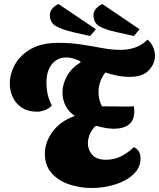

<svg xmlns="http://www.w3.org/2000/svg" viewBox="-20 -918 794 959"><path d="M166 -360Q120 -360 89.5 -380Q59 -400 44 -432Q29 -464 29 -501Q29 -549 54.5 -595.5Q80 -642 133.5 -673Q187 -704 272 -704Q333 -704 387.5 -695.5Q442 -687 490 -678Q538 -669 581 -669Q620 -669 653.5 -680Q687 -691 717 -720Q735 -705 744.5 -683.5Q754 -662 754 -639Q754 -600 723.5 -567Q693 -534 628 -534Q597 -534 566.5 -540Q536 -546 506 -556Q489 -534 480.5 -508.5Q472 -483 472 -457Q472 -420 489 -387Q516 -387 543.5 -386.5Q571 -386 590 -386Q608 -386 623.5 -386Q639 -386 649 -387Q651 -371 651 -363Q651 -317 623.5 -296Q596 -275 549 -275Q511 -275 459 -290Q439 -272 429 -248.5Q419 -225 419 -202Q419 -170 440.5 -145Q462 -120 510 -120Q584 -120 648 -183Q682 -168 682 -127Q682 -81 646.5 -47.5Q611 -14 555 3.5Q499 21 438 21Q379 21 325.5 3Q272 -15 238 -53Q204 -91 204 -151Q204 -207 242.5 -260Q281 -313 354 -339Q323 -359 307.5 -390Q292 -421 292 -456Q292 -497 314.5 -538Q337 -579 383 -607L380 -613Q354 -624 340 -627.5Q326 -631 311 -631Q266 -631 239 -597Q212 -563 212 -506Q212 -477 217 -451Q222 -425 239 -391Q224 -375 203 -367.5Q182 -360 166 -360ZM649 -738 560 -758Q502 -771 474.5 -788Q447 -805 447 -843Q447 -860 459.5 -874.5Q472 -889 491 -898L677 -772ZM430 -738 342 -758Q285 -772 257 -789Q229 -806 229 -844Q229 -861 241 -875Q253 -889 272 -898L459 -772Z"/></svg>

Font: Sansita Swashed ExtraBold
Style: Regular
Weight: 800
Designer: Pablo Cosgaya
Foundry: Omnibus-Type
Version: Version 1.003; ttfautohint (v1.8.3)